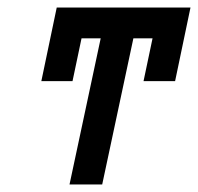

<svg xmlns="http://www.w3.org/2000/svg" viewBox="-20 -490 527 511"><path d="M386 -388H335L252 1H165L248 -388H197L173 -274H90L131 -470H487L446 -274H362Z"/></svg>

Font: New Athena Unicode
Style: Bold Italic
Weight: 700
Designer: J. Rusten 1997; rev. by R. Hancock 2001, 2002, rev. by D. Mastronarde 2002-2021
Foundry: Society for Classical Studies (formerly American Philological Association)
Version: Version 5.008